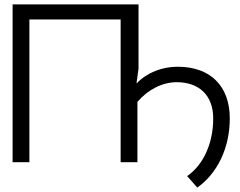

<svg xmlns="http://www.w3.org/2000/svg" viewBox="-20 -734 1087 869"><path d="M113 0V-646H526V0H602V-273C650 -329 716 -362 779 -362C883 -362 945 -301 945 -198C945 -86 901 12 827 63L873 115C965 50 1020 -66 1020 -198C1020 -345 932 -432 784 -432C713 -432 645 -405 600 -358H598L607 -423V-714H37V0Z"/></svg>

Font: Non Bureau Light
Style: Regular
Weight: 300
Designer: Jona Saucedo
Foundry: Non Foundry
Version: Version 1.000;FEAKit 1.0